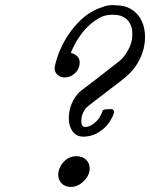

<svg xmlns="http://www.w3.org/2000/svg" viewBox="-20 -736 591 756"><path d="M235 -431Q218 -431 206.5 -441.5Q195 -452 195 -468Q195 -472 199 -488Q215 -549 250.5 -601Q286 -653 330 -683Q359 -701 380 -707Q402 -716 423 -716Q425 -716 429.5 -715.5Q434 -715 436 -715Q489 -715 520 -680.5Q551 -646 551 -590Q551 -566 545 -542Q527 -479 482 -439Q471 -428 400 -374.5Q329 -321 318 -310Q300 -287 300 -259Q300 -236 315 -236Q337 -236 359 -258Q374 -271 384 -300Q386 -306 407 -306H423Q429 -300 429 -297Q429 -287 419 -269Q403 -238 373 -218Q343 -198 308 -198Q281 -198 266 -218.5Q251 -239 251 -270Q251 -330 293 -374L374 -436Q436 -484 450.5 -496Q465 -508 474 -522Q501 -561 501 -598Q501 -614 499 -626Q483 -678 426 -678Q398 -678 380.5 -670Q363 -662 340 -644Q294 -606 264 -540L259 -528L264 -526Q270 -525 278 -519.5Q286 -514 291 -506Q292 -503 294 -492Q294 -466 276 -448.5Q258 -431 235 -431ZM258 0Q237 0 223 -13.5Q209 -27 209 -51Q212 -80 232.5 -100.5Q253 -121 281 -121Q304 -121 318.5 -107.5Q333 -94 333 -72Q333 -46 310 -23Q287 0 258 0Z"/></svg>

Font: MathJax_Main
Style: Italic
Weight: 400
Version: Version 1.1